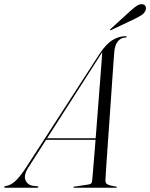

<svg xmlns="http://www.w3.org/2000/svg" viewBox="-70 -879 704 899"><path d="M63.5 -96Q39.5 -58.5 49.5 -35.2Q59.5 -12 87.5 -8.5L104.5 -7Q107 -7 108.2 -6Q109.5 -5 109.5 -3.5Q109.5 -1.5 108.2 -0.8Q107 0 104 0H-45Q-48 0 -49.2 -0.8Q-50.5 -1.5 -50.5 -3Q-50.5 -5 -48.5 -6Q-46.5 -7 -43 -8Q-21 -10.5 1.8 -31.2Q24.5 -52 53.5 -97L396 -626.5Q426 -672.5 456.5 -691Q487 -709.5 516.5 -709.5Q520 -709.5 521.5 -708.8Q523 -708 522.5 -706Q522.5 -704.5 521.5 -703.8Q520.5 -703 517 -703Q497 -703 482.8 -686.5Q468.5 -670 465.5 -639.5Q465 -635 462.5 -602.2Q460 -569.5 456.5 -517.8Q453 -466 448.8 -405Q444.5 -344 440.2 -282.5Q436 -221 432.2 -168Q428.5 -115 426.2 -79Q424 -43 423.5 -34.5Q423.5 -27 426.5 -21.8Q429.5 -16.5 440.5 -12.5Q451.5 -8.5 473.5 -5.5Q477.5 -5 477.5 -2.5Q477.5 -2 476.5 -1Q475.5 0 473.5 0H277.5Q276 0 274.8 -0.8Q273.5 -1.5 273.5 -2.5Q273.5 -4 274.5 -4.5Q275.5 -5 276.5 -5L343.5 -15Q354 -16.5 357.5 -20.8Q361 -25 361.5 -33Q362.5 -42.5 365.5 -78.2Q368.5 -114 372.8 -166.8Q377 -219.5 381.8 -280.8Q386.5 -342 391.2 -403Q396 -464 400 -515.8Q404 -567.5 406.5 -601.5Q409 -635.5 409 -642.5H414.5Q413.5 -641.5 412 -639.8Q410.5 -638 408 -633.8Q405.5 -629.5 400 -621ZM139 -224.5 142.5 -231.5H402.5V-224.5ZM539.5 -827Q557 -843 570.8 -852Q584.5 -861 596.5 -859Q608 -858 611.5 -849.5Q615 -841 612 -832Q607 -817.5 593 -808.5Q579 -799.5 561.5 -791L451 -738.5Q449.5 -738 447.8 -737.5Q446 -737 445 -738.5Q444.5 -739.5 445.5 -741Q446.5 -742.5 448 -743.5Z"/></svg>

Font: Fraunces 120pt Light
Style: Italic
Weight: 300
Italic angle: -16°
Version: Version 1.000;[b76b70a41]